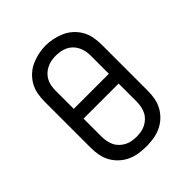

<svg xmlns="http://www.w3.org/2000/svg" viewBox="-207 -876 1014 1014"><g transform="rotate(-45 300.0 -369.0)"><path d="M300 8Q272 8 244 3.5Q216 -1 191 -12.5Q166 -24 145 -43.5Q124 -63 110.5 -87.5Q97 -112 92 -139.5Q87 -167 87 -195V-540Q87 -568 92 -595.5Q97 -623 110.5 -647.5Q124 -672 145 -691.5Q166 -711 191.5 -722.5Q217 -734 244.5 -740Q272 -746 300 -746Q328 -746 355.5 -740Q383 -734 408.5 -722.5Q434 -711 455 -691.5Q476 -672 489.5 -647.5Q503 -623 508 -595.5Q513 -568 513 -540V-195Q513 -167 508 -139.5Q503 -112 489.5 -87.5Q476 -63 455 -43.5Q434 -24 409 -12.5Q384 -1 356 3.5Q328 8 300 8ZM169 -404H431V-540Q431 -558 427.5 -575Q424 -592 416 -608Q408 -624 395.5 -636.5Q383 -649 367 -656.5Q351 -664 333.5 -667Q316 -670 298 -670Q281 -670 264 -666.5Q247 -663 231.5 -655Q216 -647 203.5 -635Q191 -623 183 -607.5Q175 -592 172 -574.5Q169 -557 169 -540ZM300 -65Q317 -65 334.5 -68Q352 -71 367.5 -79Q383 -87 396 -99.5Q409 -112 416.5 -127.5Q424 -143 427.5 -160.5Q431 -178 431 -195V-331H169V-195Q169 -178 172.5 -160.5Q176 -143 183.5 -127.5Q191 -112 204 -99.5Q217 -87 232.5 -79Q248 -71 265.5 -68Q283 -65 300 -65Z"/></g></svg>

Font: Iosevka Slab Extended
Style: Regular
Weight: 400
Width: 7
Monospace: yes
Designer: Belleve Invis
Foundry: Belleve Invis
Version: Version 11.1.1; ttfautohint (v1.8.3)